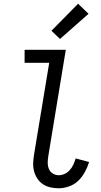

<svg xmlns="http://www.w3.org/2000/svg" viewBox="-20 -1002 540 1030"><path d="M295 8Q272 8 250 3Q228 -2 210 -14Q192 -26 180 -44.5Q168 -63 162.5 -84.5Q157 -106 158 -129Q159 -152 163 -175L244 -665H112V-735H333L239 -164Q236 -146 236 -128.5Q236 -111 242.5 -95.5Q249 -80 263.5 -71Q278 -62 295 -62Q312 -62 327.5 -69.5Q343 -77 355 -90.5Q367 -104 374 -120Q381 -136 386 -152L458 -133Q450 -106 435.5 -79.5Q421 -53 400 -32.5Q379 -12 350.5 -2Q322 8 295 8ZM302 -793 256 -837 399 -982 455 -928Z"/></svg>

Font: Iosevka Curly
Style: Italic
Weight: 400
Italic angle: -9°
Monospace: yes
Designer: Belleve Invis
Foundry: Belleve Invis
Version: Version 22.1.2; ttfautohint (v1.8.4)